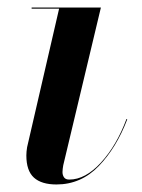

<svg xmlns="http://www.w3.org/2000/svg" viewBox="-20 -480 377 510"><path d="M318 -163Q289.5 -88 242.4 -39Q195.2 10 130 10Q90.2 10 70.1 -8.2Q50 -26.5 50 -67Q50 -77 52 -89L137 -457H64V-460H248L148 -41Q147.2 -36.5 146.6 -31.6Q146 -26.8 146 -23Q146 -14.8 150.1 -8.9Q154.2 -3 164 -3Q206.8 -3 248.2 -48.2Q289.8 -93.5 316 -164Z"/></svg>

Font: Bodoni* 72 Medium
Style: Italic
Weight: 500
Italic angle: -13°
Version: Version 1.002; ttfautohint (v0.97) -l 8 -r 50 -G 200 -x 14 -